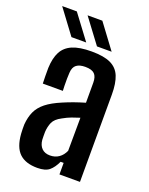

<svg xmlns="http://www.w3.org/2000/svg" viewBox="-145 -841 718 923"><g transform="rotate(20 214.5 -379.0)"><path d="M162.5 7Q102 7 70.5 -23.2Q39 -53.5 34 -120.5Q33.5 -132 33 -144.8Q32.5 -157.5 33 -168Q36 -206 49 -234.5Q62 -263 90.5 -285.8Q119 -308.5 168 -329Q193.5 -340 220.2 -349.5Q247 -359 276 -367.5V-470Q276 -500.5 262 -514.5Q248 -528.5 214.5 -528.5Q185.5 -528.5 169.5 -516.5Q153.5 -504.5 152 -475.5Q151 -464.5 150.8 -445.2Q150.5 -426 151 -408.2Q151.5 -390.5 152 -383H49.5Q49 -398.5 48.5 -420.5Q48 -442.5 48.5 -463Q50.5 -513.5 67.2 -545.5Q84 -577.5 120.2 -593Q156.5 -608.5 218 -608.5Q280.5 -608.5 315.5 -592Q350.5 -575.5 365 -540Q379.5 -504.5 379.5 -447.5L379 0H274V-59H258.5Q243.5 -26.5 223.5 -9.8Q203.5 7 162.5 7ZM199.5 -70Q225.5 -70 244.8 -83.5Q264 -97 274.5 -121L275.5 -290.5Q255.5 -284.5 234.8 -276.8Q214 -269 192 -256.5Q160 -240 150.2 -217.8Q140.5 -195.5 139 -168Q139 -155 139 -146.8Q139 -138.5 139.5 -128Q142 -100.5 157.5 -85.2Q173 -70 199.5 -70ZM233 -640 139.5 -765H215L308 -640ZM102.5 -640 9.5 -765H84.5L178 -640Z"/></g></svg>

Font: Big Shoulders Medium
Style: Regular
Weight: 500
Designer: Patric King
Foundry: XO Type Co
Version: Version 2.002